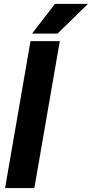

<svg xmlns="http://www.w3.org/2000/svg" viewBox="-20 -960 469 980"><path d="M285.2 -750 155.3 0H5.9L135.7 -750ZM143.6 -788.6 260.7 -940.4H429.2L273.9 -788.6Z"/></svg>

Font: Roboto ExtraBold
Style: Italic
Weight: 800
Designer: Christian Robertson
Foundry: Google
Version: Version 3.009; 2024